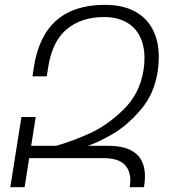

<svg xmlns="http://www.w3.org/2000/svg" viewBox="-20 -780 720 800"><path d="M346.2 -172.4H432.1Q584 -172.4 584 -44.4Q584 -25.9 580.1 -1V0H520.5Q522.9 -16.1 522.9 -28.8Q522.9 -72.8 496.1 -96.9Q469.2 -121.1 411.1 -121.1H101.6L82.5 0H22.9L69.3 -292.5H128.9L109.9 -172.4H213.4Q279.8 -190.9 353 -223.9Q426.3 -256.8 494.6 -323.5Q563 -390.1 578.1 -488.8Q582 -511.7 582 -538.1Q582 -590.3 562.5 -628.9Q543 -667.5 504.9 -688.2Q466.8 -709 413.6 -709Q319.8 -709 259 -658.9Q198.2 -608.9 181.2 -502.4L174.8 -461.9H115.2L121.6 -503.4Q162.6 -759.8 416.5 -759.8Q490.2 -759.8 540.5 -733.2Q590.8 -706.5 616.2 -657.5Q641.6 -608.4 641.6 -542Q641.6 -510.7 636.7 -480Q622.1 -387.2 565.4 -321.5Q508.8 -255.9 449 -221.4Q389.2 -187 346.2 -172.4Z"/></svg>

Font: Mardoto Light
Style: Italic
Weight: 300
Italic angle: -12°
Designer: Christian Robertson, Vahan Hovhannisyan
Foundry: Google
Version: Version 1.000